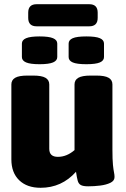

<svg xmlns="http://www.w3.org/2000/svg" viewBox="-20 -884 597 912"><path d="M173 8Q108 8 71 -28Q34 -64 34 -127V-483Q34 -504 52 -514.5Q70 -525 110 -525H138Q178 -525 196 -514.5Q214 -504 214 -483V-177Q214 -139 255 -139Q297 -139 334 -171V-483Q334 -504 352 -514.5Q370 -525 410 -525H438Q478 -525 496 -514.5Q514 -504 514 -483V-174Q514 -125 516.5 -101Q519 -77 521.5 -65.5Q524 -54 524 -43Q524 -25 504 -15.5Q484 -6 455.5 -2.5Q427 1 399 1Q375 1 364 -5Q353 -11 349 -26Q345 -41 341 -68Q273 8 173 8ZM390 -579Q345 -579 325.5 -587.5Q306 -596 306 -613V-677Q306 -694 325.5 -702.5Q345 -711 390 -711Q435 -711 454.5 -702.5Q474 -694 474 -677V-613Q474 -596 454.5 -587.5Q435 -579 390 -579ZM168 -579Q124 -579 104 -587.5Q84 -596 84 -613V-677Q84 -694 104 -702.5Q124 -711 168 -711Q212 -711 232 -702.5Q252 -694 252 -677V-613Q252 -596 232 -587.5Q212 -579 168 -579ZM154 -759Q114 -759 114 -799V-824Q114 -864 154 -864H404Q444 -864 444 -824V-799Q444 -759 404 -759Z"/></svg>

Font: Asap Black
Style: Regular
Weight: 900
Designer: Pablo Cosgaya
Foundry: Omnibus-Type
Version: Version 3.001; ttfautohint (v1.8.4.7-5d5b)